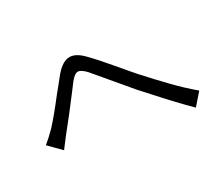

<svg xmlns="http://www.w3.org/2000/svg" viewBox="-110 -872 1220 1073"><g transform="rotate(-30 500.0 -336.0)"><path d="M128 -340Q177 -393 252 -490Q267 -508 285 -530.5Q303 -553 324 -579Q372 -635 416 -635Q456 -635 500 -590Q546 -544 625 -450Q675 -390 701 -361Q768 -287 827.5 -225.5Q887 -164 951 -110L887 -37Q807 -116 722 -211L652 -288L545 -415Q465 -510 465 -510Q435 -541 416 -541Q405 -541 394 -533Q383 -525 368 -507L334 -462Q248 -348 189 -276Q161 -239 158 -236Q135 -206 130 -199L56 -274Q86 -298 128 -340Z"/></g></svg>

Font: Merged Yaku Han JP
Style: Regular
Weight: 400
Designer: Ryoko NISHIZUKA 西塚涼子 (kana, bopomofo & ideographs); Paul D. Hunt (Latin, Greek & Cyrillic); Sandoll Communications 산돌커뮤니
Foundry: Adobe
Version: Version 2.004